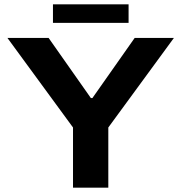

<svg xmlns="http://www.w3.org/2000/svg" viewBox="-20 -861 831 881"><path d="M315 0V-276L14 -687H203L397 -411H404L598 -687H778L477 -276V0ZM223 -756V-841H570V-756Z"/></svg>

Font: Archivo SemiExpanded
Style: Bold
Weight: 700
Width: 6
Designer: Hector Gatti
Foundry: Omnibus-Type
Version: Version 2.001